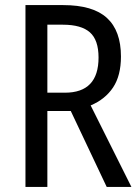

<svg xmlns="http://www.w3.org/2000/svg" viewBox="-20 -734 549 754"><path d="M228 -714Q345 -714 400 -663.5Q455 -613 455 -512Q455 -437 424 -390.5Q393 -344 336 -320L496 0H399L258 -298H166V0H80V-714ZM227 -637H166V-370H235Q367 -370 367 -508Q367 -577 333 -607Q299 -637 227 -637Z"/></svg>

Font: Noto Sans Thai Looped Condensed
Style: Regular
Weight: 400
Width: 3
Designer: Sasikarn Vongin, Ben Mitchell
Foundry: The Fontpad Ltd
Version: Version 1.001; ttfautohint (v1.8.4.7-5d5b)